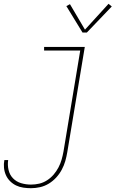

<svg xmlns="http://www.w3.org/2000/svg" viewBox="-41 -777 661 1010"><path d="M122 213Q102 213 81.5 210Q61 207 43.5 198.5Q26 190 12 176Q-2 162 -10 144Q-18 126 -20 105.5Q-22 85 -18 65H2Q-2 91 4 117Q10 143 27.5 161Q45 179 70 186.5Q95 194 122 194Q144 194 165.5 189Q187 184 206.5 171.5Q226 159 241 141.5Q256 124 266.5 104Q277 84 283 63Q289 42 293 20L381 -511H191V-530H405L313 23Q309 47 302.5 70Q296 93 284 115.5Q272 138 254.5 157Q237 176 215.5 189Q194 202 170 207.5Q146 213 122 213ZM393 -606 308 -745 327 -755 406 -621 530 -757 547 -743 416 -606Z"/></svg>

Font: Iosevka Curly Slab ThEx
Style: Italic
Weight: 100
Width: 7
Italic angle: -9°
Monospace: yes
Designer: Belleve Invis
Foundry: Belleve Invis
Version: Version 11.1.0; ttfautohint (v1.8.3)